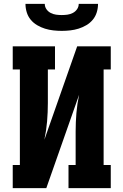

<svg xmlns="http://www.w3.org/2000/svg" viewBox="-20 -975 640 995"><path d="M46 0V-120H83V-615H46V-735H265V-615H228V-441Q228 -393 224 -345.5Q220 -298 210 -251L380 -735H554V-615H517V-120H554V0H335V-120H372V-294Q372 -342 376 -389.5Q380 -437 390 -484L220 0ZM300 -815Q278 -815 256 -817.5Q234 -820 213 -826.5Q192 -833 172.5 -844.5Q153 -856 139 -873Q125 -890 118.5 -911.5Q112 -933 112 -955H212Q212 -940 220.5 -927.5Q229 -915 242.5 -908Q256 -901 270.5 -899Q285 -897 300 -897Q315 -897 329.5 -899Q344 -901 357.5 -908Q371 -915 379.5 -927.5Q388 -940 388 -955H488Q488 -933 481.5 -911.5Q475 -890 461 -873Q447 -856 427.5 -844.5Q408 -833 387 -826.5Q366 -820 344 -817.5Q322 -815 300 -815Z"/></svg>

Font: Iosevka Etoile Heavy
Style: Regular
Weight: 900
Designer: Belleve Invis
Foundry: Belleve Invis
Version: Version 22.1.2; ttfautohint (v1.8.4)